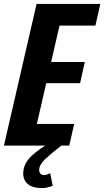

<svg xmlns="http://www.w3.org/2000/svg" viewBox="-29 -740 530 976"><path d="M-9 0 157 -720H299L133 0ZM63 0 88 -110H348L323 0ZM136 -317 160 -425H402L378 -317ZM204 -610 229 -720H481L456 -610ZM182 216Q137 216 113 196Q89 176 89 142Q89 92 132.5 51.5Q176 11 241 -23L283 0Q231 40 200.5 69Q170 98 170 124Q170 136 177 143Q184 150 195 150Q209 150 226 140L239 204Q226 210 212 213Q198 216 182 216Z"/></svg>

Font: Instrument Sans Condensed
Style: Bold Italic
Weight: 700
Width: 3
Italic angle: -13°
Designer: Rodrigo Fuenzalida
Foundry: fragTYPE
Version: Version 1.000;gftools[0.9.28]